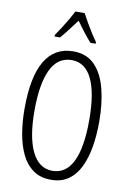

<svg xmlns="http://www.w3.org/2000/svg" viewBox="-102 -1009 735 1081"><g transform="rotate(10 265.5 -468.5)"><path d="M479 -358Q479 -283 468 -216.5Q457 -150 432.5 -99Q408 -48 367.5 -19Q327 10 267 10Q206 10 164.5 -20Q123 -50 98.5 -101.5Q74 -153 63 -219.5Q52 -286 52 -359Q52 -542 106.5 -633Q161 -724 267 -724Q344 -724 390.5 -676Q437 -628 458 -545Q479 -462 479 -358ZM109 -358Q109 -205 149.5 -123Q190 -41 266 -41Q344 -41 383 -121Q422 -201 422 -358Q422 -513 383 -593.5Q344 -674 267 -674Q187 -674 148 -592.5Q109 -511 109 -358ZM292 -947Q304 -924 321 -894.5Q338 -865 355 -838.5Q372 -812 383 -797V-788H353Q332 -811 309.5 -840.5Q287 -870 266 -899Q245 -872 221.5 -840.5Q198 -809 179 -788H148V-797Q162 -817 179 -843.5Q196 -870 212 -897.5Q228 -925 239 -947Z"/></g></svg>

Font: Noto Sans Tamil ExtraCondensed Light
Style: Regular
Weight: 300
Width: 2
Designer: Jelle Bosma - Monotype Design Team
Foundry: Monotype Imaging Inc.
Version: Version 2.004; ttfautohint (v1.8.4.7-5d5b)